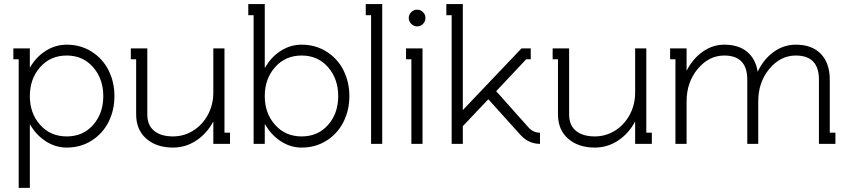

<svg xmlns="http://www.w3.org/2000/svg" viewBox="-20 -699 4123 933"><path d="M70.8 -411.1H44.9V-463.9H125V-371.1H126Q154.8 -421.9 202.1 -451.9Q249.5 -481.9 304.2 -481.9Q371.6 -481.9 425 -448.2Q478.5 -414.6 507.3 -357.7Q536.1 -300.8 536.1 -231.9Q536.1 -163.1 507.3 -106.2Q478.5 -49.3 425 -15.6Q371.6 18.1 304.2 18.1Q249.5 18.1 202.4 -12.5Q155.3 -43 126 -94.2H125V213.9H70.8ZM125 -231.9Q125 -148.4 175 -92.3Q225.1 -36.1 304.2 -36.1Q383.3 -36.1 432.6 -92Q481.9 -147.9 481.9 -231.9Q481.9 -315.9 432.4 -372.6Q382.8 -429.2 304.2 -429.2Q225.1 -429.2 175 -372.6Q125 -315.9 125 -231.9Z M615.7 -463.9H695.8V-143.1Q695.8 -90.3 729 -63.2Q762.2 -36.1 820.8 -36.1Q872.6 -36.1 917.2 -63.2Q961.9 -90.3 989.3 -139.6Q1016.6 -189 1016.6 -250V-463.9H1070.8V-54.2H1097.7V0H1016.6V-106.9H1015.6Q984.4 -49.3 933.1 -15.6Q881.8 18.1 820.8 18.1Q740.2 18.1 690.9 -25.1Q641.6 -68.4 641.6 -143.1V-411.1H615.7Z M1212.4 -625H1186.5V-679.2H1266.6V-371.1H1268.6Q1297.9 -422.4 1344.5 -452.1Q1391.1 -481.9 1445.8 -481.9Q1513.2 -481.9 1566.7 -448.2Q1620.1 -414.6 1648.9 -357.7Q1677.7 -300.8 1677.7 -231.9Q1677.7 -163.1 1648.9 -106.2Q1620.1 -49.3 1566.7 -15.6Q1513.2 18.1 1445.8 18.1Q1391.1 18.1 1344.5 -12.5Q1297.9 -43 1268.6 -94.2H1266.6V0H1212.4ZM1266.6 -231.9Q1266.6 -148.4 1316.7 -92.3Q1366.7 -36.1 1445.8 -36.1Q1524.9 -36.1 1574.2 -92Q1623.5 -147.9 1623.5 -231.9Q1623.5 -315.9 1574 -372.6Q1524.4 -429.2 1445.8 -429.2Q1366.7 -429.2 1316.7 -372.6Q1266.6 -315.9 1266.6 -231.9Z M1837.4 -679.2V0H1783.2V-625H1757.3V-679.2Z M1978.5 -640.1Q1990.7 -651.9 2007.3 -651.9Q2023.9 -651.9 2035.6 -640.1Q2047.4 -628.4 2047.4 -611.8Q2047.4 -595.2 2035.6 -583Q2023.9 -570.8 2007.3 -570.8Q1990.7 -570.8 1978.5 -583Q1966.3 -595.2 1966.3 -611.8Q1966.3 -628.4 1978.5 -640.1ZM1979 -411.1H1953.1V-463.9H2033.2V0H1979Z M2148.9 -679.2H2229V-164.1L2514.2 -463.9H2559.1V-411.1H2537.1L2391.1 -255.9L2547.9 -80.1Q2570.8 -54.2 2604 -54.2V0Q2547.4 0 2507.8 -44.9L2353 -216.8L2229 -85.9V0H2174.8V-625H2148.9Z M2665.5 -463.9H2745.6V-143.1Q2745.6 -90.3 2778.8 -63.2Q2812 -36.1 2870.6 -36.1Q2922.4 -36.1 2967 -63.2Q3011.7 -90.3 3039.1 -139.6Q3066.4 -189 3066.4 -250V-463.9H3120.6V-54.2H3147.5V0H3066.4V-106.9H3065.4Q3034.2 -49.3 2982.9 -15.6Q2931.6 18.1 2870.6 18.1Q2790 18.1 2740.7 -25.1Q2691.4 -68.4 2691.4 -143.1V-411.1H2665.5Z M3611.3 -312Q3611.3 -429.2 3499.5 -429.2Q3424.8 -429.2 3370.6 -364.3Q3316.4 -299.3 3316.4 -206.1V0H3262.2V-411.1H3236.3V-463.9H3316.4V-356.9H3317.4Q3347.2 -414.6 3395.3 -448.2Q3443.4 -481.9 3499.5 -481.9Q3568.4 -481.9 3609.9 -447.8Q3651.4 -413.6 3661.6 -352.1H3662.6Q3691.4 -412.1 3740 -447Q3788.6 -481.9 3847.2 -481.9Q3926.3 -481.9 3969.2 -436.8Q4012.2 -391.6 4012.2 -312V-54.2H4039.6V0H3959.5V-312Q3959.5 -429.2 3847.2 -429.2Q3772.5 -429.2 3718.5 -364.3Q3664.6 -299.3 3664.6 -206.1V0H3611.3Z"/></svg>

Font: Rawengulk
Style: Demibold
Weight: 600
Version: Version 0.92